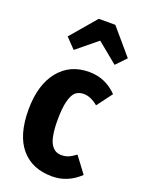

<svg xmlns="http://www.w3.org/2000/svg" viewBox="-156 -890 724 978"><g transform="rotate(20 206.0 -401.0)"><path d="M138.2 -626 85.9 -680.2 204.1 -818.8H293.9L412.1 -680.2L359.9 -626L249 -716.8ZM252 -547.9Q340.3 -547.9 403.8 -482.9L341.8 -399.9Q301.3 -433.1 264.2 -433.1Q237.3 -433.1 220.2 -418.7Q203.1 -404.3 193.1 -365.7Q183.1 -327.1 183.1 -262.2Q183.1 -214.8 189 -182.4Q194.8 -149.9 206.1 -132.6Q217.3 -115.2 231 -108.2Q244.6 -101.1 263.2 -101.1Q283.2 -101.1 300 -108.2Q316.9 -115.2 338.9 -131.8L403.8 -44.9Q338.4 17.1 253.9 17.1Q145.5 17.1 85.7 -53.7Q25.9 -124.5 25.9 -261.2Q25.9 -395.5 86.7 -471.7Q147.5 -547.9 252 -547.9Z"/></g></svg>

Font: Fira Sans Compressed
Style: Bold
Weight: 700
Width: 1
Designer: Carrois Corporate & Edenspiekermann AG
Foundry: Carrois Corporate GbR & Edenspiekermann AG
Version: Version 4.203;PS 004.203;hotconv 1.0.88;makeotf.lib2.5.64775